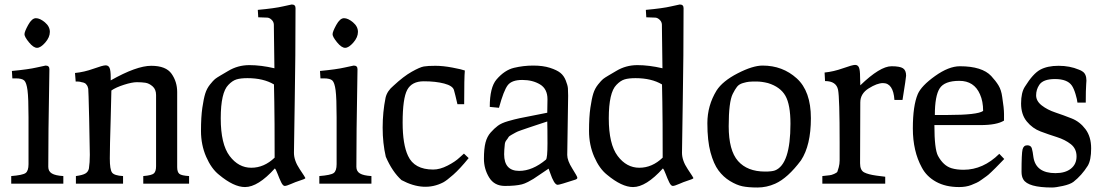

<svg xmlns="http://www.w3.org/2000/svg" viewBox="-20 -818 4909 855"><path d="M145 -605Q129 -605 109 -629.5Q89 -654 89 -665.5Q89 -677 105.5 -707Q122 -737 140 -737Q158 -737 180 -718.5Q202 -700 202 -676Q202 -652 181.5 -628.5Q161 -605 145 -605ZM30 0V-34Q81 -38 94 -47.5Q107 -57 107 -87V-295Q107 -382 102.5 -416Q98 -450 88 -459.5Q78 -469 50 -469H35L33 -502Q107 -509 143.5 -517.5Q180 -526 183 -526Q200 -526 200 -510Q200 -498 199 -444Q195 -230 195 -75Q195 -55 211 -45.5Q227 -36 262 -34V0Z M314 -493Q355 -497 396.5 -512Q438 -527 450.5 -527Q463 -527 468 -515.5Q473 -504 473 -474V-460Q588 -525 653.5 -525Q719 -525 744 -489.5Q769 -454 769 -408V-74Q769 -52 778.5 -44Q788 -36 822 -34V0H618V-34Q656 -37 665.5 -46Q675 -55 675 -78V-395Q675 -420 659.5 -433.5Q644 -447 627.5 -449.5Q611 -452 589.5 -452Q568 -452 532 -440.5Q496 -429 476 -415Q475 -356 473 -292Q469 -162 469 -112.5Q469 -63 479 -49.5Q489 -36 528 -34V0H318V-34Q348 -38 360.5 -45.5Q373 -53 376 -68Q380 -94 380 -128.5Q380 -163 377 -290.5Q374 -418 373 -422.5Q372 -427 370.5 -431.5Q369 -436 366.5 -439Q364 -442 362.5 -444Q361 -446 357 -448Q353 -450 351 -450.5Q349 -451 343.5 -452Q338 -453 336 -454Q330 -455 317 -455Z M1202 -514 1200 -664Q1200 -696 1199.5 -708.5Q1199 -721 1189.5 -730Q1180 -739 1170.5 -739.5Q1161 -740 1130 -741L1128 -774Q1204 -781 1240 -789.5Q1276 -798 1279 -798Q1296 -798 1296 -782Q1296 -567 1292.5 -369.5Q1289 -172 1289 -137.5Q1289 -103 1314.5 -65Q1340 -27 1340 -25Q1340 -23 1331.5 -19.5Q1323 -16 1310 -12Q1297 -8 1276.5 1Q1256 10 1248 10Q1240 10 1232 -6.5Q1224 -23 1216.5 -43Q1209 -63 1204 -68Q1129 15 1071 15Q1021 15 955 -40Q921 -67 898 -120Q875 -173 875 -235Q875 -297 881 -338Q887 -379 894 -401.5Q901 -424 915.5 -442Q930 -460 937.5 -466Q945 -472 962 -482L996 -502Q1039 -528 1090.5 -528Q1142 -528 1202 -514ZM1203 -116Q1203 -291 1201.5 -364.5Q1200 -438 1200 -442Q1153 -470 1082 -470Q1052 -470 1033.5 -464.5Q1015 -459 997 -440Q963 -406 963 -291Q963 -176 1002.5 -123.5Q1042 -71 1099 -71Q1156 -71 1203 -116Z M1517 -605Q1501 -605 1481 -629.5Q1461 -654 1461 -665.5Q1461 -677 1477.5 -707Q1494 -737 1512 -737Q1530 -737 1552 -718.5Q1574 -700 1574 -676Q1574 -652 1553.5 -628.5Q1533 -605 1517 -605ZM1402 0V-34Q1453 -38 1466 -47.5Q1479 -57 1479 -87V-295Q1479 -382 1474.5 -416Q1470 -450 1460 -459.5Q1450 -469 1422 -469H1407L1405 -502Q1479 -509 1515.5 -517.5Q1552 -526 1555 -526Q1572 -526 1572 -510Q1572 -498 1571 -444Q1567 -230 1567 -75Q1567 -55 1583 -45.5Q1599 -36 1634 -34V0Z M1698 -120Q1684 -180 1684 -249.5Q1684 -319 1697 -383Q1704 -413 1732 -436Q1777 -478 1813.5 -498.5Q1850 -519 1867.5 -522Q1885 -525 1919 -525Q1953 -525 1995 -517Q2037 -509 2050 -504Q2047 -474 2047 -354H2017Q2007 -398 2001.5 -417Q1996 -436 1958 -446Q1920 -456 1867 -456Q1814 -456 1793.5 -418Q1773 -380 1773 -272Q1773 -175 1797 -124Q1825 -63 1909 -63Q1939 -63 1973 -80.5Q2007 -98 2026 -116L2046 -134L2067 -114Q2028 -66 1998.5 -40Q1969 -14 1954 -6Q1869 38 1768 -16Q1727 -53 1698 -120Z M2510 -392 2506 -128Q2506 -103 2528.5 -67.5Q2551 -32 2551 -26.5Q2551 -21 2542 -18Q2472 5 2463.5 5Q2455 5 2446.5 -9.5Q2438 -24 2431 -45Q2424 -66 2423 -67Q2408 -57 2386 -42Q2364 -27 2355.5 -21.5Q2347 -16 2331.5 -8Q2316 0 2304 3Q2276 10 2228.5 10Q2181 10 2158 -28Q2135 -66 2135 -111Q2135 -156 2142 -183Q2149 -210 2165 -228Q2181 -246 2197 -258Q2213 -270 2242.5 -278.5Q2272 -287 2293.5 -291.5Q2315 -296 2354 -303.5Q2393 -311 2417 -316L2418 -376Q2418 -422 2385 -442Q2352 -462 2305.5 -462Q2259 -462 2241 -438.5Q2223 -415 2202 -338L2161 -342Q2161 -429 2191 -464Q2227 -506 2269 -516Q2311 -526 2354.5 -526Q2398 -526 2429 -516Q2460 -506 2475.5 -493.5Q2491 -481 2499.5 -459.5Q2508 -438 2509 -425Q2510 -412 2510 -392ZM2225 -131Q2225 -57 2292 -57Q2351 -57 2411 -107Q2418 -113 2418 -180Q2418 -247 2417 -277Q2399 -271 2371.5 -262Q2344 -253 2332.5 -249Q2321 -245 2302 -238.5Q2283 -232 2276.5 -228Q2270 -224 2258.5 -218Q2247 -212 2244 -206.5Q2241 -201 2235 -193.5Q2229 -186 2228 -176Q2225 -148 2225 -131Z M2930 -514 2928 -664Q2928 -696 2927.5 -708.5Q2927 -721 2917.5 -730Q2908 -739 2898.5 -739.5Q2889 -740 2858 -741L2856 -774Q2932 -781 2968 -789.5Q3004 -798 3007 -798Q3024 -798 3024 -782Q3024 -567 3020.5 -369.5Q3017 -172 3017 -137.5Q3017 -103 3042.5 -65Q3068 -27 3068 -25Q3068 -23 3059.5 -19.5Q3051 -16 3038 -12Q3025 -8 3004.5 1Q2984 10 2976 10Q2968 10 2960 -6.5Q2952 -23 2944.5 -43Q2937 -63 2932 -68Q2857 15 2799 15Q2749 15 2683 -40Q2649 -67 2626 -120Q2603 -173 2603 -235Q2603 -297 2609 -338Q2615 -379 2622 -401.5Q2629 -424 2643.5 -442Q2658 -460 2665.5 -466Q2673 -472 2690 -482L2724 -502Q2767 -528 2818.5 -528Q2870 -528 2930 -514ZM2931 -116Q2931 -291 2929.5 -364.5Q2928 -438 2928 -442Q2881 -470 2810 -470Q2780 -470 2761.5 -464.5Q2743 -459 2725 -440Q2691 -406 2691 -291Q2691 -176 2730.5 -123.5Q2770 -71 2827 -71Q2884 -71 2931 -116Z M3171 -415Q3198 -457 3265 -491.5Q3332 -526 3376 -526Q3465 -526 3528 -469Q3591 -412 3591 -291.5Q3591 -171 3547 -104Q3488 -25 3432 0Q3394 17 3353 17Q3312 17 3286 11.5Q3260 6 3230.5 -12Q3201 -30 3179.5 -59Q3158 -88 3144 -139.5Q3130 -191 3130 -269.5Q3130 -348 3171 -415ZM3387 -54Q3417 -54 3431 -59Q3500 -86 3500 -267Q3500 -352 3477.5 -391.5Q3455 -431 3400 -448Q3372 -455 3349 -455Q3326 -455 3315.5 -454Q3305 -453 3288 -448Q3271 -443 3262 -431.5Q3253 -420 3243 -400Q3225 -364 3225 -256Q3225 -148 3266.5 -101Q3308 -54 3387 -54Z M3811 -362 3810 -91Q3810 -60 3828 -50.5Q3846 -41 3882.5 -36Q3919 -31 3922 -31V0H3642V-34Q3666 -37 3674 -37.5Q3682 -38 3694.5 -43.5Q3707 -49 3709 -53.5Q3711 -58 3715 -73Q3719 -88 3719 -103V-182Q3719 -383 3712 -418Q3704 -457 3654 -457L3652 -495Q3692 -499 3734 -514Q3776 -529 3788 -529Q3800 -529 3805 -517.5Q3810 -506 3810 -476L3811 -438Q3899 -523 3950 -523Q3987 -523 4001 -514Q4015 -505 4015 -481Q4015 -473 3999 -373H3963Q3958 -448 3912 -448Q3886 -448 3848.5 -424.5Q3811 -401 3811 -362Z M4067 -399Q4083 -436 4144 -479.5Q4205 -523 4254.5 -523Q4304 -523 4339 -512Q4374 -501 4394 -479.5Q4414 -458 4426.5 -437.5Q4439 -417 4443 -386Q4451 -336 4451 -310V-281Q4419 -261 4346 -261H4141Q4141 -154 4157 -124Q4181 -80 4217 -69Q4240 -62 4271 -62Q4358 -62 4430 -133L4452 -110Q4448 -106 4433 -90.5Q4418 -75 4413 -70Q4408 -65 4394 -51.5Q4380 -38 4372.5 -33Q4365 -28 4351.5 -18Q4338 -8 4328.5 -4Q4319 0 4305 6Q4282 15 4251 15Q4191 15 4148.5 -8.5Q4106 -32 4085 -72Q4045 -145 4045 -246Q4045 -347 4067 -399ZM4143 -306H4200Q4333 -306 4358 -324Q4358 -367 4344 -398Q4318 -458 4252 -458Q4186 -458 4164.5 -424.5Q4143 -391 4143 -306Z M4544 -432Q4580 -490 4612 -507.5Q4644 -525 4694 -525Q4744 -525 4784 -508Q4795 -504 4800 -500Q4818 -489 4818 -459Q4818 -456 4817 -444Q4815 -418 4815 -361H4778Q4777 -374 4769.5 -399Q4762 -424 4753 -437Q4733 -466 4678 -466Q4625 -466 4608 -440Q4594 -419 4594 -393.5Q4594 -368 4619 -348.5Q4644 -329 4680 -317Q4716 -305 4752.5 -290.5Q4789 -276 4814 -242.5Q4839 -209 4839 -157Q4839 -105 4824 -80Q4797 -37 4760 -8Q4745 3 4713 10Q4681 17 4665 17Q4558 17 4537 -19Q4529 -32 4529 -53Q4529 -134 4533.5 -152.5Q4538 -171 4554.5 -171Q4571 -171 4575 -157Q4579 -143 4582 -118Q4593 -47 4680 -47Q4724 -47 4749 -67Q4774 -87 4774 -121.5Q4774 -156 4748.5 -176Q4723 -196 4686.5 -207.5Q4650 -219 4614 -232.5Q4578 -246 4552.5 -277Q4527 -308 4527 -357Q4527 -406 4544 -432Z"/></svg>

Font: Prociono
Style: Regular
Weight: 400
Designer: Barry Schwartz
Foundry: The Crud Factory
Version: Version 2.301